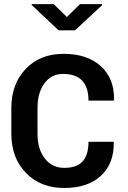

<svg xmlns="http://www.w3.org/2000/svg" viewBox="-20 -912 629 942"><path d="M414.1 -216.3H537.6L538.1 -213.9Q540 -109.9 475.3 -49.8Q410.6 10.3 294.9 10.3Q179.2 10.3 107.4 -63.5Q35.6 -137.2 35.6 -255.4V-382.3Q35.6 -499.5 106 -573.7Q176.3 -647.9 292 -647.9Q407.7 -647.9 474.6 -587.4Q541.5 -526.9 539.6 -421.4L538.6 -418.5H414.1Q414.1 -549.3 289.1 -549.3Q231.9 -549.3 198 -503.2Q164.1 -457 164.1 -383.3V-255.4Q164.1 -180.7 199.7 -134.5Q235.4 -88.4 295.9 -88.4Q356.4 -88.4 385.3 -120.1Q414.1 -151.9 414.1 -216.3ZM481 -891.6V-886.7L348.1 -763.2H267.6L135.3 -887.7V-891.6H243.7L308.1 -828.6L372.6 -891.6Z"/></svg>

Font: Yantramanav
Style: Bold
Weight: 700
Version: Version 1.001;PS 1.0;hotconv 1.0.72;makeotf.lib2.5.5900; ttf